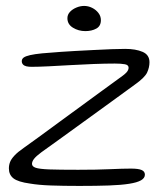

<svg xmlns="http://www.w3.org/2000/svg" viewBox="-20 -618 559 648"><path d="M248 9.5Q193.5 9.5 151.8 8Q110 6.5 81 1.5Q41 -4 25.5 -16Q10 -28 10 -49.5Q10 -61 14 -71.2Q18 -81.5 29 -93.2Q40 -105 61 -119.5Q80 -133 111 -155.5Q142 -178 179.2 -205.5Q216.5 -233 254 -260.2Q291.5 -287.5 323.2 -310.8Q355 -334 375 -348.5Q399.5 -365.5 406.8 -373.5Q414 -381.5 414 -389.5Q414 -399 401.2 -401.2Q388.5 -403.5 367.5 -403.5Q335.5 -403.5 296.2 -402Q257 -400.5 217.5 -398.2Q178 -396 143.8 -394.2Q109.5 -392.5 86.5 -392.5Q76.5 -392.5 69 -394.2Q61.5 -396 57.5 -400.5Q53.5 -405 53.5 -411.5Q53.5 -419 60 -423.8Q66.5 -428.5 81.8 -432Q97 -435.5 122.5 -438Q148 -440.5 186 -443Q205 -444.5 234.2 -446Q263.5 -447.5 295.8 -449.2Q328 -451 356.5 -452Q385 -453 402.5 -453Q438 -453 461.2 -443Q484.5 -433 484.5 -408Q484.5 -390.5 476.5 -373.2Q468.5 -356 434.5 -332Q400.5 -307 355.5 -274.5Q310.5 -242 264.8 -208.8Q219 -175.5 180.5 -147.8Q142 -120 119.5 -104Q102 -91 95 -82Q88 -73 88 -65Q88 -56 100.5 -51.8Q113 -47.5 146.8 -46.2Q180.5 -45 244 -45Q308 -45 351.2 -47Q394.5 -49 422 -49Q447 -49 458 -44.2Q469 -39.5 469 -28.5Q469 -17 456 -9.5Q443 -2 416.2 2.2Q389.5 6.5 347.8 8Q306 9.5 248 9.5ZM268 -513Q245 -513 226.2 -524.5Q207.5 -536 207.5 -556.5Q207.5 -568.5 216 -577.8Q224.5 -587 237.8 -592.5Q251 -598 264 -598Q278 -598 291 -591.5Q304 -585 312.2 -574.2Q320.5 -563.5 320.5 -550Q320.5 -530 305 -521.5Q289.5 -513 268 -513Z"/></svg>

Font: Gluten Thin ExtraLight
Style: Regular
Weight: 250
Version: Version 1.300